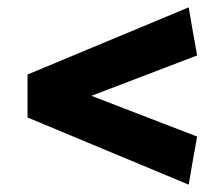

<svg xmlns="http://www.w3.org/2000/svg" viewBox="-20 -575 607 523"><path d="M494 -72 55 -255V-372L494 -555Q501 -512 517 -424L229 -314L517 -203Q501 -115 494 -72Z"/></svg>

Font: Repo
Style: ExtraBold
Weight: 800
Designer: Stefan Peev
Foundry: Context Ltd
Version: Version 001.000